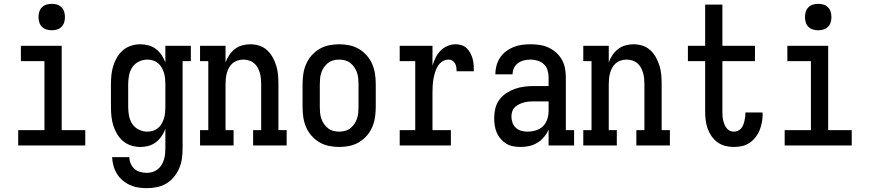

<svg xmlns="http://www.w3.org/2000/svg" viewBox="-20 -759 4540 1002"><path d="M75 0V-80H212V-440H89V-520H302V-80H425V0ZM250 -601Q236 -601 222.5 -605Q209 -609 199 -619Q189 -629 185 -642.5Q181 -656 181 -670Q181 -684 185 -697.5Q189 -711 199 -721Q209 -731 222.5 -735Q236 -739 250 -739Q264 -739 277.5 -735Q291 -731 301 -721Q311 -711 315 -697.5Q319 -684 319 -670Q319 -656 315 -642.5Q311 -629 301 -619Q291 -609 277.5 -605Q264 -601 250 -601Z M747 223Q724 223 701.5 219.5Q679 216 658 206.5Q637 197 619.5 182Q602 167 590 147.5Q578 128 572 105.5Q566 83 565 61H655Q655 78 662 94.5Q669 111 682 122.5Q695 134 712 138.5Q729 143 747 143Q762 143 776.5 138.5Q791 134 803 124.5Q815 115 823 102Q831 89 835.5 74.5Q840 60 841.5 45Q843 30 843 15V-87Q836 -67 823.5 -48.5Q811 -30 794 -17Q777 -4 756 2Q735 8 713 8Q688 8 664.5 0.5Q641 -7 622.5 -22.5Q604 -38 591.5 -59Q579 -80 571.5 -103.5Q564 -127 561.5 -151.5Q559 -176 559 -200V-320Q559 -344 561.5 -368.5Q564 -393 571.5 -416.5Q579 -440 591.5 -461Q604 -482 622.5 -497.5Q641 -513 664.5 -520.5Q688 -528 713 -528Q735 -528 756 -522Q777 -516 794 -503Q811 -490 823.5 -471.5Q836 -453 843 -433V-520H976V-440H933V15Q933 41 929.5 67.5Q926 94 915.5 118.5Q905 143 888 164Q871 185 848.5 198.5Q826 212 799.5 217.5Q773 223 747 223ZM749 -72Q764 -72 778.5 -76.5Q793 -81 804.5 -90.5Q816 -100 823.5 -113Q831 -126 835.5 -140.5Q840 -155 841.5 -170Q843 -185 843 -200V-320Q843 -335 841.5 -350Q840 -365 835.5 -379.5Q831 -394 823.5 -407Q816 -420 804.5 -429.5Q793 -439 778.5 -443.5Q764 -448 749 -448Q726 -448 704.5 -437.5Q683 -427 670.5 -408Q658 -389 653.5 -366Q649 -343 649 -320V-200Q649 -177 653.5 -154Q658 -131 670.5 -112Q683 -93 704.5 -82.5Q726 -72 749 -72Z M1024 0V-80H1067V-440H1024V-520H1157V-433Q1164 -453 1176 -471Q1188 -489 1205 -502.5Q1222 -516 1243.5 -522Q1265 -528 1286 -528Q1310 -528 1333.5 -520.5Q1357 -513 1374.5 -496.5Q1392 -480 1403.5 -459Q1415 -438 1422 -415Q1429 -392 1431 -368Q1433 -344 1433 -320V-80H1476V0H1301V-80H1343V-320Q1343 -335 1341.5 -350Q1340 -365 1336 -379Q1332 -393 1324.5 -406.5Q1317 -420 1305.5 -429.5Q1294 -439 1279.5 -443.5Q1265 -448 1250 -448Q1235 -448 1220.5 -443.5Q1206 -439 1194.5 -429.5Q1183 -420 1175.5 -406.5Q1168 -393 1164 -379Q1160 -365 1158.5 -350Q1157 -335 1157 -320V-80H1199V0Z M1750 8Q1723 8 1696.5 2.5Q1670 -3 1647 -16.5Q1624 -30 1606 -50.5Q1588 -71 1577.5 -95.5Q1567 -120 1563 -146.5Q1559 -173 1559 -200V-320Q1559 -347 1563 -373.5Q1567 -400 1577.5 -424.5Q1588 -449 1606 -469.5Q1624 -490 1647 -503.5Q1670 -517 1696.5 -522.5Q1723 -528 1750 -528Q1777 -528 1803.5 -522.5Q1830 -517 1853 -503.5Q1876 -490 1894 -469.5Q1912 -449 1922.5 -424.5Q1933 -400 1937 -373.5Q1941 -347 1941 -320V-200Q1941 -173 1937 -146.5Q1933 -120 1922.5 -95.5Q1912 -71 1894 -50.5Q1876 -30 1853 -16.5Q1830 -3 1803.5 2.5Q1777 8 1750 8ZM1750 -72Q1765 -72 1780.5 -76Q1796 -80 1808 -89.5Q1820 -99 1829 -112Q1838 -125 1843 -139.5Q1848 -154 1849.5 -169.5Q1851 -185 1851 -200V-320Q1851 -335 1849.5 -350.5Q1848 -366 1843 -380.5Q1838 -395 1829 -408Q1820 -421 1808 -430.5Q1796 -440 1780.5 -444Q1765 -448 1750 -448Q1735 -448 1719.5 -444Q1704 -440 1692 -430.5Q1680 -421 1671 -408Q1662 -395 1657 -380.5Q1652 -366 1650.5 -350.5Q1649 -335 1649 -320V-200Q1649 -185 1650.5 -169.5Q1652 -154 1657 -139.5Q1662 -125 1671 -112Q1680 -99 1692 -89.5Q1704 -80 1719.5 -76Q1735 -72 1750 -72Z M2066 0V-80H2147V-440H2066V-520H2237V-416Q2243 -437 2253 -457.5Q2263 -478 2278.5 -494Q2294 -510 2315 -519Q2336 -528 2358 -528Q2374 -528 2389.5 -523Q2405 -518 2416.5 -506.5Q2428 -495 2435.5 -480.5Q2443 -466 2447 -450.5Q2451 -435 2452 -419Q2453 -403 2453 -387H2363Q2363 -397 2361.5 -407.5Q2360 -418 2355 -427.5Q2350 -437 2341 -442.5Q2332 -448 2321 -448Q2303 -448 2288 -438Q2273 -428 2264 -412.5Q2255 -397 2250 -380Q2245 -363 2242 -346Q2239 -329 2238 -311Q2237 -293 2237 -276V-80H2333V0Z M2697 8Q2678 8 2658.5 4.5Q2639 1 2622.5 -9Q2606 -19 2593 -34Q2580 -49 2572.5 -66.5Q2565 -84 2562 -103.5Q2559 -123 2559 -142Q2559 -168 2565 -193Q2571 -218 2586 -238.5Q2601 -259 2622.5 -273Q2644 -287 2668 -295.5Q2692 -304 2717.5 -307Q2743 -310 2768 -310H2843V-355Q2843 -374 2837.5 -392.5Q2832 -411 2818 -424Q2804 -437 2785.5 -442.5Q2767 -448 2749 -448Q2731 -448 2714.5 -444Q2698 -440 2684 -430Q2670 -420 2662.5 -404.5Q2655 -389 2655 -371H2565V-372Q2565 -394 2571 -416.5Q2577 -439 2589.5 -458Q2602 -477 2620.5 -491Q2639 -505 2660 -513.5Q2681 -522 2703.5 -525Q2726 -528 2749 -528Q2773 -528 2796.5 -524.5Q2820 -521 2842 -511Q2864 -501 2882 -485Q2900 -469 2912 -448Q2924 -427 2928.5 -403Q2933 -379 2933 -355V-80H2976V0H2843V-83Q2834 -62 2819 -44Q2804 -26 2784.5 -14Q2765 -2 2742.5 3Q2720 8 2697 8ZM2732 -72Q2754 -72 2776 -78.5Q2798 -85 2813.5 -100Q2829 -115 2836 -136.5Q2843 -158 2843 -180V-230H2768Q2755 -230 2741.5 -229Q2728 -228 2715 -224.5Q2702 -221 2689.5 -215Q2677 -209 2667.5 -200Q2658 -191 2653.5 -178Q2649 -165 2649 -151Q2649 -135 2654.5 -119Q2660 -103 2672 -92Q2684 -81 2700 -76.5Q2716 -72 2732 -72Z M3024 0V-80H3067V-440H3024V-520H3157V-433Q3164 -453 3176 -471Q3188 -489 3205 -502.5Q3222 -516 3243.5 -522Q3265 -528 3286 -528Q3310 -528 3333.5 -520.5Q3357 -513 3374.5 -496.5Q3392 -480 3403.5 -459Q3415 -438 3422 -415Q3429 -392 3431 -368Q3433 -344 3433 -320V-80H3476V0H3301V-80H3343V-320Q3343 -335 3341.5 -350Q3340 -365 3336 -379Q3332 -393 3324.5 -406.5Q3317 -420 3305.5 -429.5Q3294 -439 3279.5 -443.5Q3265 -448 3250 -448Q3235 -448 3220.5 -443.5Q3206 -439 3194.5 -429.5Q3183 -420 3175.5 -406.5Q3168 -393 3164 -379Q3160 -365 3158.5 -350Q3157 -335 3157 -320V-80H3199V0Z M3810 8Q3787 8 3765 2.5Q3743 -3 3724.5 -16.5Q3706 -30 3693 -49Q3680 -68 3672.5 -89.5Q3665 -111 3662.5 -133.5Q3660 -156 3660 -178V-440H3570V-520H3660V-735H3750V-520H3920V-440H3750V-178Q3750 -167 3750.5 -155.5Q3751 -144 3753.5 -133Q3756 -122 3760 -111.5Q3764 -101 3771 -91.5Q3778 -82 3788 -77Q3798 -72 3810 -72Q3820 -72 3830 -76Q3840 -80 3847 -88Q3854 -96 3858 -105.5Q3862 -115 3864.5 -125.5Q3867 -136 3868.5 -146Q3870 -156 3870 -167V-172H3959Q3959 -170 3959.5 -167.5Q3960 -165 3960 -162Q3960 -141 3956 -120Q3952 -99 3944 -79Q3936 -59 3922.5 -42Q3909 -25 3891 -13Q3873 -1 3852 3.5Q3831 8 3810 8Z M4075 0V-80H4212V-440H4089V-520H4302V-80H4425V0ZM4250 -601Q4236 -601 4222.5 -605Q4209 -609 4199 -619Q4189 -629 4185 -642.5Q4181 -656 4181 -670Q4181 -684 4185 -697.5Q4189 -711 4199 -721Q4209 -731 4222.5 -735Q4236 -739 4250 -739Q4264 -739 4277.5 -735Q4291 -731 4301 -721Q4311 -711 4315 -697.5Q4319 -684 4319 -670Q4319 -656 4315 -642.5Q4311 -629 4301 -619Q4291 -609 4277.5 -605Q4264 -601 4250 -601Z"/></svg>

Font: Iosevka Curly Slab Medium
Style: Regular
Weight: 500
Monospace: yes
Designer: Belleve Invis
Foundry: Belleve Invis
Version: Version 22.1.2; ttfautohint (v1.8.4)